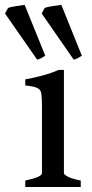

<svg xmlns="http://www.w3.org/2000/svg" viewBox="-68 -749 369 769"><path d="M33.2 0V-25.9Q100.1 -39.6 100.1 -55.7V-323.7Q100.1 -356.9 97.7 -373.5Q95.2 -390.1 81.3 -396.7Q67.4 -403.3 33.2 -406.7V-431.2Q67.4 -437 103 -446.8Q138.7 -456.5 166.5 -468.8H188V-55.7Q188 -49.8 203.9 -41.3Q219.7 -32.7 255.4 -25.9V0ZM-47.9 -694.8 -35.6 -717.3Q-25.4 -721.2 -3.4 -724.6Q18.6 -728 30.8 -729.5L113.3 -525.9Q104 -520 96.7 -515.9Q89.4 -511.7 80.6 -510.3ZM99.1 -694.8 110.8 -717.3Q121.1 -721.2 143.3 -724.6Q165.5 -728 177.7 -729.5L259.8 -525.9Q250.5 -520 242.9 -515.9Q235.4 -511.7 227.1 -510.3Z"/></svg>

Font: Gentium Book Plus
Style: Regular
Weight: 400
Designer: Victor Gaultney, Annie Olsen, Iska Routamaa, Becca Hirsbrunner
Foundry: SIL International
Version: Version 6.101